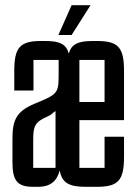

<svg xmlns="http://www.w3.org/2000/svg" viewBox="-20 -715 529 740"><path d="M205 -580H256L329 -695H256ZM115 -316C42 -286 28 -251 28 -180V-90C28 -20 46 5 107 5H127C176 5 200 -19 210 -58C219 -10 246 5 310 5H354C437 5 458 -21 458 -111V-188H383V-68H286V-252H458V-441C458 -531 437 -557 354 -557H337C281 -557 256 -545 245 -509C235 -545 210 -557 155 -557H138C56 -557 35 -531 35 -441V-366H109V-484H206V-420C206 -355 198 -350 115 -316ZM383 -322H286V-484H383ZM194 -287V-68H108V-178C108 -227 114 -245 163 -266C180 -273 182 -280 194 -287Z"/></svg>

Font: Queering
Style: Regular
Weight: 400
Designer: Adam Naccarato
Foundry: adamnac
Version: Version 2.000;hotconv 1.0.109;makeotfexe 2.5.65596